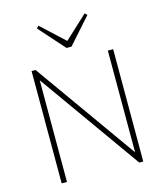

<svg xmlns="http://www.w3.org/2000/svg" viewBox="-132 -1018 953 1116"><g transform="rotate(-15 344.5 -460.0)"><path d="M99 0V-676H123L131 -634V0ZM566 0 116 -633 123 -676 573 -43ZM566 0 558 -42V-676H590V0ZM484 -920 497 -907 360 -753H330L193 -907L206 -920L355 -782H335Z"/></g></svg>

Font: Outfit Thin Thin
Style: Regular
Weight: 250
Version: Version 1.100;gftools[0.9.27]